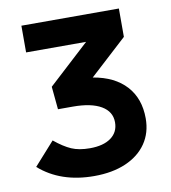

<svg xmlns="http://www.w3.org/2000/svg" viewBox="-80 -762 746 840"><g transform="rotate(-10 293.0 -341.5)"><path d="M271.5 9.8Q122.6 9.8 27.8 -73.7L118.7 -175.3Q159.2 -142.1 192.4 -127.7Q225.6 -113.3 273.9 -113.3Q334 -113.3 367.7 -137.9Q401.4 -162.6 401.4 -206.1Q401.4 -253.9 357.2 -279.8Q313 -305.7 231.4 -305.7H165.5L155.8 -407.2L337.9 -574.7H71.3V-693.4H504.4V-567.4L339.4 -416Q434.6 -399.9 485.6 -344Q536.6 -288.1 536.6 -199.7Q536.6 -136.2 504.4 -89.1Q472.2 -42 412.6 -16.1Q353 9.8 271.5 9.8Z"/></g></svg>

Font: Cascadia Mono
Style: Bold
Weight: 700
Monospace: yes
Designer: Aaron Bell
Foundry: Saja Typeworks
Version: Version 2404.023; ttfautohint (v1.8.4)